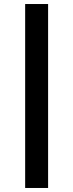

<svg xmlns="http://www.w3.org/2000/svg" viewBox="-20 -821 364 954"><path d="M219 -801H105V113H219Z"/></svg>

Font: Poppins Medium
Style: Regular
Weight: 500
Designer: Ninad Kale (Devanagari), Jonny Pinhorn (Latin)
Foundry: Indian Type Foundry
Version: 4.004